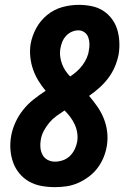

<svg xmlns="http://www.w3.org/2000/svg" viewBox="-20 -763 540 791"><path d="M206 8Q178 8 150.5 3Q123 -2 100 -15Q77 -28 60 -48.5Q43 -69 34 -94Q25 -119 23 -147Q21 -175 26 -203Q31 -231 43.5 -258.5Q56 -286 75 -310Q94 -334 118 -353Q142 -372 168 -389Q152 -408 138.5 -430Q125 -452 116.5 -476Q108 -500 105 -527Q102 -554 106 -581Q112 -615 129 -646.5Q146 -678 174 -701Q202 -724 236 -733.5Q270 -743 304 -743Q330 -743 356 -738Q382 -733 403 -720Q424 -707 439.5 -687Q455 -667 462.5 -643Q470 -619 471.5 -592.5Q473 -566 469 -540Q464 -514 453.5 -489Q443 -464 427 -442.5Q411 -421 390 -402Q369 -383 347 -368Q365 -347 381 -324Q397 -301 407.5 -275Q418 -249 421.5 -220Q425 -191 420 -161Q416 -137 406.5 -114Q397 -91 381.5 -70.5Q366 -50 345 -34.5Q324 -19 301 -9Q278 1 254 4.5Q230 8 206 8ZM269 -448Q283 -457 296 -468.5Q309 -480 319.5 -494Q330 -508 337 -523.5Q344 -539 346 -555Q349 -569 348.5 -583Q348 -597 343.5 -609.5Q339 -622 328 -630Q317 -638 303 -638Q289 -638 275.5 -632Q262 -626 252 -615Q242 -604 236.5 -590.5Q231 -577 229 -564Q226 -547 228 -530.5Q230 -514 235.5 -499.5Q241 -485 249.5 -472Q258 -459 269 -448ZM206 -97Q222 -97 238.5 -102.5Q255 -108 267.5 -120Q280 -132 287.5 -147.5Q295 -163 298 -179Q301 -198 298 -216.5Q295 -235 287.5 -251Q280 -267 269.5 -281Q259 -295 246 -308Q229 -297 212.5 -285Q196 -273 183 -257.5Q170 -242 160.5 -224Q151 -206 148 -187Q145 -171 146.5 -155Q148 -139 155 -125.5Q162 -112 176 -104.5Q190 -97 206 -97Z"/></svg>

Font: iosevka_custom_sans_ss08 XBd
Style: Italic
Weight: 800
Italic angle: -10°
Designer: Belleve Invis
Foundry: Belleve Invis
Version: Version 10.3.0; ttfautohint (v1.8.3)